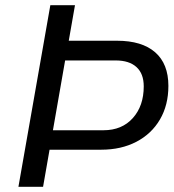

<svg xmlns="http://www.w3.org/2000/svg" viewBox="-20 -720 670 740"><path d="M174 -700H269L245 -563H431Q527 -563 578 -518.5Q629 -474 629 -389Q629 -315 596.5 -259.5Q564 -204 505.5 -173.5Q447 -143 370 -143H171L146 0H51ZM379 -218Q450 -218 492 -265Q534 -312 534 -387Q534 -436 506 -461.5Q478 -487 426 -487H231L184 -218Z"/></svg>

Font: KoHo Medium
Style: Italic
Weight: 500
Italic angle: -10°
Designer: Cadson Demak & Katatrad Team
Foundry: Cadson Demak Co.,Ltd.
Version: Version 1.000